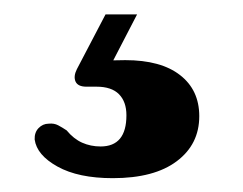

<svg xmlns="http://www.w3.org/2000/svg" viewBox="-20 -27 344 272"><path d="M129.5 -6.6H174.2L134.3 70.4L104.2 63Q114.5 60.6 126.8 59.4Q139.1 58.2 157.4 58.2Q208 58.2 235.1 79.4Q262.3 100.5 262.3 137.6Q262.3 177.5 230.4 201.4Q198.5 225.4 139.8 225.4Q91 225.4 61.5 209Q32.1 192.7 29.1 170.6Q28.7 160.7 34.6 154.5Q40.6 148.3 48.9 148.2Q56.6 147.4 62.4 150.5Q68.3 153.6 74.4 157.7Q84.3 169.7 96.3 175.1Q108.4 180.5 122.5 180.5Q159.1 180.5 159.1 136.3Q159.1 117.1 148.5 106.4Q137.9 95.8 116.8 95.8H102.5Q90.3 95.8 87 88.5Q83.8 81.2 88.9 71Z"/></svg>

Font: Fraunces
Style: Regular
Weight: 900
Version: Version 1.000;[b76b70a41]